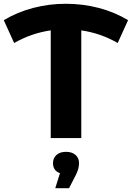

<svg xmlns="http://www.w3.org/2000/svg" viewBox="-31 -732 699 1018"><path d="M593 -504Q503 -556 400 -571V0H238V-571Q135 -556 44 -504L-11 -625Q61 -668 145 -690Q229 -712 318 -712Q408 -712 492.5 -690Q577 -668 648 -625ZM388 133Q388 164 370 198L335 266H262L287 186Q269 180 259.5 166.5Q250 153 250 133Q250 106 268.5 89.5Q287 73 319 73Q351 73 369.5 89.5Q388 106 388 133Z"/></svg>

Font: Montserrat Alternates
Style: Bold
Weight: 700
Designer: Julieta Ulanovsky
Foundry: Julieta Ulanovsky
Version: Version 7.200